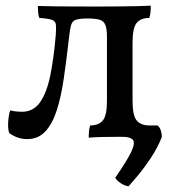

<svg xmlns="http://www.w3.org/2000/svg" viewBox="-20 -481 621 675"><path d="M76 8Q55 8 38 1Q21 -6 12 -14Q7 -31 9 -55.5Q11 -80 16 -93Q27 -90 39 -89Q51 -88 57 -88Q97 -88 120.5 -121Q144 -154 156.5 -214.5Q169 -275 176 -357Q178 -382 176.5 -394.5Q175 -407 162 -411.5Q149 -416 118 -418Q115 -427 114 -438.5Q113 -450 113 -460Q139 -459 186.5 -458.5Q234 -458 316 -458Q370 -458 406.5 -458.5Q443 -459 468 -459.5Q493 -460 510 -461Q510 -448 509 -437.5Q508 -427 505 -418Q475 -418 460.5 -400.5Q446 -383 446 -331V-127Q446 -75 460.5 -57.5Q475 -40 505 -40Q508 -31 509 -21Q510 -11 510 3Q488 1 460 0.5Q432 0 401 0Q370 0 342 0.5Q314 1 292 3Q292 -11 293 -21Q294 -31 297 -40Q327 -40 341.5 -57.5Q356 -75 356 -127V-352Q356 -379 350.5 -393Q345 -407 330.5 -411.5Q316 -416 288 -416Q260 -416 247 -411.5Q234 -407 230 -393Q226 -379 223 -352Q214 -273 204.5 -207Q195 -141 179.5 -93Q164 -45 139 -18.5Q114 8 76 8ZM432 174Q418 172 404.5 163Q391 154 385 144Q428 82 442 51.5Q456 21 447 10.5Q438 0 411 0V-40H534Q542 -33 545.5 -22Q549 -11 549 0Q540 24 525.5 49.5Q511 75 488.5 105.5Q466 136 432 174Z"/></svg>

Font: Vollkorn
Style: Regular
Weight: 400
Designer: Friedrich Althausen
Foundry: Friedrich Althausen
Version: Version 5.001